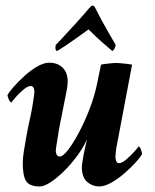

<svg xmlns="http://www.w3.org/2000/svg" viewBox="-20 -664 560 692"><path d="M314 -644Q319 -644 324 -634Q347 -588 369 -550.5Q391 -513 397 -502Q396 -495 392.5 -488.5Q389 -482 385 -480Q377 -487 360.5 -501Q344 -515 327 -531Q310 -547 299 -558Q284 -547 261 -530.5Q238 -514 217 -500Q196 -486 185 -480Q177 -484 181 -502Q187 -508 207 -529.5Q227 -551 253 -579.5Q279 -608 301 -634Q306 -639 308.5 -641.5Q311 -644 314 -644ZM282 -110Q285 -126 288.5 -140Q292 -154 294 -162Q280 -132 258 -102Q236 -72 210.5 -47Q185 -22 162 -7Q139 8 123 8Q86 8 74 -11.5Q62 -31 62 -76Q62 -92 65.5 -116Q69 -140 73.5 -163.5Q78 -187 80 -199Q86 -229 91 -250.5Q96 -272 100 -302Q101 -305 102.5 -317.5Q104 -330 104 -334Q104 -341 101 -347.5Q98 -354 90 -354Q80 -354 64 -340.5Q48 -327 35.5 -312.5Q23 -298 21 -295Q16 -295 11.5 -306Q7 -317 7 -321Q13 -333 30 -352Q47 -371 69 -391Q91 -411 114.5 -424.5Q138 -438 158 -438Q187 -438 205.5 -420.5Q224 -403 224 -369Q224 -359 220.5 -339Q217 -319 215 -311Q214 -307 210.5 -288.5Q207 -270 202.5 -248Q198 -226 195 -210Q192 -194 192 -194Q191 -188 188.5 -172Q186 -156 183.5 -140.5Q181 -125 181 -120Q181 -113 184.5 -106.5Q188 -100 196 -100Q207 -100 225.5 -124Q244 -148 264.5 -186.5Q285 -225 303 -271.5Q321 -318 330 -363L344 -431Q352 -433 371 -435Q390 -437 398 -437Q406 -437 426.5 -435Q447 -433 456 -431L399 -129Q398 -125 397 -113Q396 -101 396 -97Q396 -90 399 -83Q402 -76 409 -76Q420 -76 436 -90Q452 -104 465 -118.5Q478 -133 479 -136Q484 -136 488 -125Q492 -114 492 -109Q486 -97 468.5 -78Q451 -59 428 -39Q405 -19 381 -5.5Q357 8 337 8Q313 8 294 -8.5Q275 -25 275 -62Q275 -67 277 -80.5Q279 -94 282 -110Z"/></svg>

Font: Amiri
Style: Bold Italic
Weight: 700
Italic angle: 10°
Designer: Khaled Hosny
Version: Version 0.113